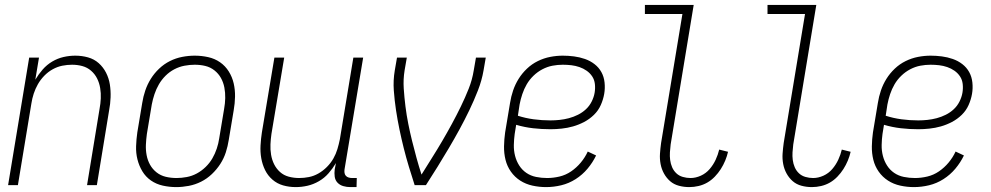

<svg xmlns="http://www.w3.org/2000/svg" viewBox="-20 -755 4040 783"><path d="M13 0 99 -520H139L124 -430Q137 -452 154 -471.5Q171 -491 193 -504Q215 -517 239 -522.5Q263 -528 287 -528Q314 -528 339 -521Q364 -514 382.5 -497.5Q401 -481 412.5 -458.5Q424 -436 428 -410.5Q432 -385 431 -358Q430 -331 425 -305L375 0H335L386 -311Q390 -332 391 -353.5Q392 -375 388.5 -396Q385 -417 376 -435Q367 -453 351.5 -466.5Q336 -480 316 -485.5Q296 -491 274 -491Q254 -491 234 -487Q214 -483 195 -472.5Q176 -462 160.5 -446Q145 -430 134.5 -411.5Q124 -393 117.5 -373Q111 -353 108 -333L53 0Z M699 8Q671 8 644 2Q617 -4 595.5 -19Q574 -34 560.5 -56.5Q547 -79 540.5 -105Q534 -131 535 -159Q536 -187 540 -215L560 -335Q564 -361 572.5 -386Q581 -411 595 -433.5Q609 -456 629 -475Q649 -494 673 -506Q697 -518 723 -523Q749 -528 774 -528Q802 -528 829 -522Q856 -516 877.5 -501Q899 -486 913 -463.5Q927 -441 933 -415Q939 -389 938.5 -361Q938 -333 933 -305L913 -185Q909 -159 901 -134Q893 -109 878.5 -86.5Q864 -64 844 -45Q824 -26 800 -14Q776 -2 750 3Q724 8 699 8ZM700 -29Q720 -29 741.5 -33Q763 -37 782.5 -47.5Q802 -58 818.5 -74Q835 -90 846 -109Q857 -128 864 -149Q871 -170 874 -191L894 -311Q898 -333 898.5 -355Q899 -377 895 -398Q891 -419 881 -437Q871 -455 854.5 -468Q838 -481 817.5 -486Q797 -491 774 -491Q754 -491 732.5 -487Q711 -483 691 -472.5Q671 -462 655 -446Q639 -430 628 -411Q617 -392 610 -371Q603 -350 599 -329L579 -209Q576 -187 575 -165Q574 -143 578 -122Q582 -101 592 -83Q602 -65 618.5 -52Q635 -39 656 -34Q677 -29 700 -29Z M1186 8Q1159 8 1134.5 1Q1110 -6 1091 -22.5Q1072 -39 1061 -61.5Q1050 -84 1045.5 -109.5Q1041 -135 1042.5 -162Q1044 -189 1048 -215L1099 -520H1139L1087 -209Q1084 -188 1083 -166.5Q1082 -145 1085.5 -124Q1089 -103 1098 -85Q1107 -67 1122 -53.5Q1137 -40 1157.5 -34.5Q1178 -29 1200 -29Q1220 -29 1240 -33Q1260 -37 1278.5 -47.5Q1297 -58 1313 -74Q1329 -90 1339.5 -108.5Q1350 -127 1356 -147Q1362 -167 1366 -187L1421 -520H1461L1385 -64Q1384 -57 1385 -50Q1386 -43 1390.5 -38Q1395 -33 1402 -31Q1409 -29 1416 -29H1435L1434 8H1409Q1394 8 1380 4Q1366 0 1356.5 -10Q1347 -20 1345 -34.5Q1343 -49 1345 -64L1350 -90Q1337 -68 1320 -48.5Q1303 -29 1280.5 -16Q1258 -3 1234 2.5Q1210 8 1186 8Z M1671 0Q1659 -37 1647.5 -75Q1636 -113 1626.5 -151Q1617 -189 1609 -227.5Q1601 -266 1595 -305.5Q1589 -345 1586 -386Q1583 -427 1590 -468L1599 -520H1639L1630 -468Q1624 -431 1626.5 -394Q1629 -357 1633.5 -321Q1638 -285 1645 -250Q1652 -215 1660.5 -180.5Q1669 -146 1678.5 -111.5Q1688 -77 1699 -43Q1720 -77 1741.5 -111Q1763 -145 1783.5 -180Q1804 -215 1823 -250Q1842 -285 1859.5 -321Q1877 -357 1891.5 -393.5Q1906 -430 1912 -468L1921 -520H1961L1952 -468Q1945 -427 1929 -386Q1913 -345 1894 -305.5Q1875 -266 1854 -227.5Q1833 -189 1810.5 -151Q1788 -113 1764.5 -75Q1741 -37 1717 0Z M2207 8Q2179 8 2151.5 2Q2124 -4 2101.5 -18.5Q2079 -33 2063.5 -55Q2048 -77 2041.5 -103.5Q2035 -130 2035.5 -158.5Q2036 -187 2040 -215L2060 -335Q2064 -361 2072.5 -386Q2081 -411 2095 -433.5Q2109 -456 2129 -475Q2149 -494 2173.5 -506Q2198 -518 2224 -523Q2250 -528 2275 -528Q2298 -528 2321 -525Q2344 -522 2365.5 -514.5Q2387 -507 2404.5 -493.5Q2422 -480 2432.5 -461Q2443 -442 2445.5 -418.5Q2448 -395 2444 -372Q2440 -349 2430 -326.5Q2420 -304 2402 -286.5Q2384 -269 2362 -257.5Q2340 -246 2317 -239.5Q2294 -233 2270.5 -230.5Q2247 -228 2225 -228Q2189 -228 2154 -232Q2119 -236 2085 -246L2079 -209Q2076 -187 2075.5 -164Q2075 -141 2080.5 -119.5Q2086 -98 2097.5 -80Q2109 -62 2126.5 -50Q2144 -38 2166 -33.5Q2188 -29 2211 -29Q2236 -29 2261.5 -35Q2287 -41 2309 -56Q2331 -71 2348.5 -92Q2366 -113 2377 -137L2411 -121Q2397 -92 2376 -67Q2355 -42 2327.5 -24.5Q2300 -7 2269 0.5Q2238 8 2207 8ZM2225 -264Q2243 -264 2262 -266Q2281 -268 2300 -273Q2319 -278 2337 -287Q2355 -296 2369.5 -309.5Q2384 -323 2393 -341Q2402 -359 2405 -377Q2408 -395 2406 -412.5Q2404 -430 2395 -443.5Q2386 -457 2372.5 -466.5Q2359 -476 2343 -481.5Q2327 -487 2310 -489Q2293 -491 2275 -491Q2254 -491 2233 -487Q2212 -483 2192 -472.5Q2172 -462 2155.5 -446Q2139 -430 2128 -411Q2117 -392 2110 -371Q2103 -350 2099 -329L2092 -283Q2123 -273 2156.5 -268.5Q2190 -264 2225 -264Z M2791 8Q2769 8 2748.5 2.5Q2728 -3 2713 -16Q2698 -29 2688 -47Q2678 -65 2674 -86Q2670 -107 2671.5 -128.5Q2673 -150 2676 -172L2763 -698H2610V-735H2809L2715 -166Q2713 -150 2712 -134Q2711 -118 2713 -102.5Q2715 -87 2721 -73Q2727 -59 2738 -48.5Q2749 -38 2764.5 -33.5Q2780 -29 2796 -29Q2817 -29 2838 -38.5Q2859 -48 2874 -65.5Q2889 -83 2898.5 -103.5Q2908 -124 2913 -145L2949 -136Q2945 -118 2937.5 -100Q2930 -82 2919.5 -65.5Q2909 -49 2895 -34.5Q2881 -20 2864.5 -10.5Q2848 -1 2829 3.5Q2810 8 2791 8Z M3291 8Q3269 8 3248.5 2.5Q3228 -3 3213 -16Q3198 -29 3188 -47Q3178 -65 3174 -86Q3170 -107 3171.5 -128.5Q3173 -150 3176 -172L3263 -698H3110V-735H3309L3215 -166Q3213 -150 3212 -134Q3211 -118 3213 -102.5Q3215 -87 3221 -73Q3227 -59 3238 -48.5Q3249 -38 3264.5 -33.5Q3280 -29 3296 -29Q3317 -29 3338 -38.5Q3359 -48 3374 -65.5Q3389 -83 3398.5 -103.5Q3408 -124 3413 -145L3449 -136Q3445 -118 3437.5 -100Q3430 -82 3419.5 -65.5Q3409 -49 3395 -34.5Q3381 -20 3364.5 -10.5Q3348 -1 3329 3.5Q3310 8 3291 8Z M3707 8Q3679 8 3651.5 2Q3624 -4 3601.5 -18.5Q3579 -33 3563.5 -55Q3548 -77 3541.5 -103.5Q3535 -130 3535.5 -158.5Q3536 -187 3540 -215L3560 -335Q3564 -361 3572.5 -386Q3581 -411 3595 -433.5Q3609 -456 3629 -475Q3649 -494 3673.5 -506Q3698 -518 3724 -523Q3750 -528 3775 -528Q3798 -528 3821 -525Q3844 -522 3865.5 -514.5Q3887 -507 3904.5 -493.5Q3922 -480 3932.5 -461Q3943 -442 3945.5 -418.5Q3948 -395 3944 -372Q3940 -349 3930 -326.5Q3920 -304 3902 -286.5Q3884 -269 3862 -257.5Q3840 -246 3817 -239.5Q3794 -233 3770.5 -230.5Q3747 -228 3725 -228Q3689 -228 3654 -232Q3619 -236 3585 -246L3579 -209Q3576 -187 3575.5 -164Q3575 -141 3580.5 -119.5Q3586 -98 3597.5 -80Q3609 -62 3626.5 -50Q3644 -38 3666 -33.5Q3688 -29 3711 -29Q3736 -29 3761.5 -35Q3787 -41 3809 -56Q3831 -71 3848.5 -92Q3866 -113 3877 -137L3911 -121Q3897 -92 3876 -67Q3855 -42 3827.5 -24.5Q3800 -7 3769 0.5Q3738 8 3707 8ZM3725 -264Q3743 -264 3762 -266Q3781 -268 3800 -273Q3819 -278 3837 -287Q3855 -296 3869.5 -309.5Q3884 -323 3893 -341Q3902 -359 3905 -377Q3908 -395 3906 -412.5Q3904 -430 3895 -443.5Q3886 -457 3872.5 -466.5Q3859 -476 3843 -481.5Q3827 -487 3810 -489Q3793 -491 3775 -491Q3754 -491 3733 -487Q3712 -483 3692 -472.5Q3672 -462 3655.5 -446Q3639 -430 3628 -411Q3617 -392 3610 -371Q3603 -350 3599 -329L3592 -283Q3623 -273 3656.5 -268.5Q3690 -264 3725 -264Z"/></svg>

Font: Iosevka Term Curly Extralight
Style: Italic
Weight: 200
Italic angle: -9°
Designer: Belleve Invis
Foundry: Belleve Invis
Version: Version 32.3.0